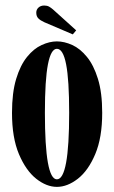

<svg xmlns="http://www.w3.org/2000/svg" viewBox="-20 -682 424 712"><path d="M191 11Q152.5 11 114.2 -19.2Q76 -49.5 50.2 -110.5Q24.5 -171.5 24.5 -263.5Q24.5 -338.5 40 -389.5Q55.5 -440.5 80.5 -471.2Q105.5 -502 134.8 -515.2Q164 -528.5 191 -528.5Q218.5 -528.5 247.8 -515.2Q277 -502 302.2 -471.2Q327.5 -440.5 343.2 -389.5Q359 -338.5 359 -263.5Q359 -171.5 333.2 -110.5Q307.5 -49.5 268.8 -19.2Q230 11 191 11ZM191 -17Q236.5 -17 236.5 -263.5Q236.5 -386 225.2 -443.5Q214 -501 191 -501Q169 -501 157.8 -443.5Q146.5 -386 146.5 -263.5Q146.5 -17 191 -17ZM250 -554.5 144.5 -599.5Q130 -606 122.2 -613.8Q114.5 -621.5 114.5 -635Q114.5 -646.5 122.8 -654Q131 -661.5 144 -661.5Q154.5 -661.5 161.8 -657.5Q169 -653.5 176.5 -647L262.5 -569.5Z"/></svg>

Font: Imbue 50pt
Style: Bold
Weight: 700
Designer: Tyler Finck
Foundry: Etcetera Type Company
Version: Version 1.102; ttfautohint (v1.8.3)